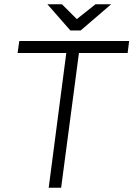

<svg xmlns="http://www.w3.org/2000/svg" viewBox="-20 -875 634 895"><path d="M289 -628H62L70 -684H582L575 -628H348L265 0H207ZM269 -855 338 -786 425 -855H498L356 -733H308L201 -855Z"/></svg>

Font: Bellota Text
Style: Italic
Weight: 400
Italic angle: -7.5°
Designer: Kemie Guaida
Foundry: Kemie Guaida
Version: Version 4.001